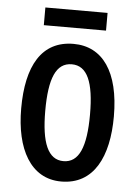

<svg xmlns="http://www.w3.org/2000/svg" viewBox="-51 -727 560 778"><g transform="rotate(5 229.0 -338.5)"><path d="M355 -687H102V-615H355ZM417 -271C417 -453 347 -550 229 -550C99 -550 40 -444 40 -271C40 -107 102 10 227 10C360 10 417 -108 417 -271ZM138 -270C138 -402 165 -467 229 -467C292 -467 320 -402 320 -271C320 -138 292 -73 229 -73C166 -73 138 -140 138 -270Z"/></g></svg>

Font: Noto Sans Myanmar ExtraCondensed Medium
Style: Regular
Weight: 500
Width: 2
Designer: Monotype Design Team
Foundry: Monotype Imaging Inc.
Version: Version 2.107